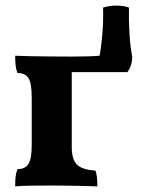

<svg xmlns="http://www.w3.org/2000/svg" viewBox="-20 -659 502 682"><path d="M33.9 3Q33.9 -16.7 35.4 -31.2Q37 -45.6 42 -58.3Q69.4 -58.3 81.1 -76.6Q92.7 -94.8 92.7 -145.3V-312.7Q92.7 -363.7 81.1 -381.7Q69.4 -399.7 42 -399.7Q37 -412.9 35.4 -427.3Q33.9 -441.7 33.9 -461Q54.9 -460 83.9 -459.5Q113 -459 150.6 -458.5Q188.3 -458 234.9 -458V-136.5Q234.9 -93.1 253 -74.7Q271 -56.3 318.8 -53.2Q323.4 -41.5 324.7 -25.8Q325.9 -10.1 325.9 3Q303.8 2 275.2 1.5Q246.6 1 217.8 0.5Q189 0 163.8 0Q126.5 0 91.5 0.5Q56.4 1 33.9 3ZM228.3 -402.7V-458Q262.9 -458 291.3 -458.8Q319.7 -459.5 344.9 -462.1V-402.7ZM328.7 -402.7V-432.9Q338.7 -481.3 343.2 -533.6Q347.7 -585.9 346.1 -632.1Q368 -639.2 393.4 -639.2Q418.8 -639.2 438 -632.1Q437 -581.8 440 -537Q443 -492.2 449.5 -458Q449.5 -424.5 432.4 -402.7Z"/></svg>

Font: Vollkorn
Style: Regular
Weight: 400
Designer: Friedrich Althausen
Foundry: Friedrich Althausen
Version: Version 5.001